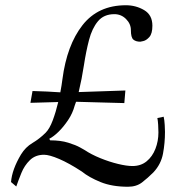

<svg xmlns="http://www.w3.org/2000/svg" viewBox="-20 -705 689 732"><path d="M301 -134Q328 -116 362.5 -102Q397 -88 430 -80Q463 -72 485 -72Q517 -72 539 -90Q561 -108 572.5 -137.5Q584 -167 584 -200Q584 -213 583 -229Q582 -245 580 -255L604 -260Q607 -247 608 -228.5Q609 -210 609 -202Q609 -160 601.5 -119.5Q594 -79 565 -48Q543 -26 521.5 -9.5Q500 7 468 7Q407 7 363 -11Q319 -29 292 -51Q243 -83 205.5 -99Q168 -115 148 -115Q115 -115 94 -94.5Q73 -74 61.5 -45.5Q50 -17 42 6L22 -11Q26 -59 60 -116Q77 -144 104 -160Q131 -176 154 -199Q169 -214 181 -246Q193 -278 202 -316Q176 -315 149.5 -314.5Q123 -314 96 -313L104 -358Q136 -357 159.5 -356Q183 -355 210 -353Q215 -379 218 -403Q235 -533 294.5 -609Q354 -685 460 -685Q498 -685 529.5 -666.5Q561 -648 561 -607Q561 -577 549.5 -564Q538 -551 526.5 -548.5Q515 -546 515 -546Q498 -546 488.5 -554Q479 -562 479 -590Q479 -614 460.5 -632.5Q442 -651 416 -651Q376 -651 353.5 -624Q331 -597 319.5 -553Q308 -509 300 -456.5Q292 -404 280 -354L458 -360L454 -312Q409 -313 379 -314Q349 -315 324 -315.5Q299 -316 270 -317Q267 -310 265 -303Q257 -273 239.5 -247Q222 -221 203 -202.5Q184 -184 168 -176L171 -170Q211 -170 240 -161Q269 -152 285 -143Q301 -134 301 -134Z"/></svg>

Font: Aref Ruqaa Ink
Style: Regular
Weight: 400
Designer: Abdullah Aref
Version: Version 1.005